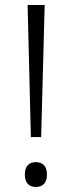

<svg xmlns="http://www.w3.org/2000/svg" viewBox="-20 -734 286 765"><path d="M144 -188H103L90 -714H158ZM79 -39Q79 -63 90.5 -75.5Q102 -88 122 -88Q144 -88 155.5 -75.5Q167 -63 167 -39Q167 -14 155.5 -1.5Q144 11 122 11Q102 11 90.5 -1.5Q79 -14 79 -39Z"/></svg>

Font: Noto Sans Armenian Light
Style: Regular
Weight: 300
Designer: Monotype Design Team
Foundry: Monotype Imaging Inc.
Version: Version 2.007